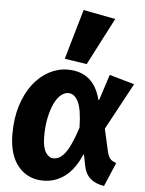

<svg xmlns="http://www.w3.org/2000/svg" viewBox="-58 -901 726 964"><g transform="rotate(5 304.5 -418.5)"><path d="M503 17Q415 4 400 -75L389 -130L386 -131Q354 -56 305.5 -19.5Q257 17 196 17Q118 17 70 -40.5Q22 -98 22 -204Q22 -284 42.5 -348Q63 -412 97.5 -456.5Q132 -501 177 -525Q222 -549 271 -549Q402 -549 437 -412Q438 -412 439 -411.5Q440 -411 441 -411L483 -541L609 -505L482 -270L507 -159Q513 -133 522.5 -121.5Q532 -110 554 -103ZM238 -99Q253 -99 267 -106.5Q281 -114 295.5 -132.5Q310 -151 324.5 -183Q339 -215 355 -264Q353 -357 334 -394.5Q315 -432 284 -432Q265 -432 246.5 -416.5Q228 -401 214 -371.5Q200 -342 191 -300Q182 -258 182 -205Q182 -150 198.5 -124.5Q215 -99 238 -99ZM251 -602 324 -854 486 -823 363 -585Z"/></g></svg>

Font: Szlgxwxxxixliatcpuztgldltzi
Style: Regular
Weight: 700
Italic angle: -8°
Designer: Carrois Corporate & Edenspiekermann
Foundry: Carrois Corporate GbR & Edenspiekermann AG
Version: Version 2.001